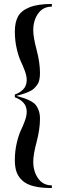

<svg xmlns="http://www.w3.org/2000/svg" viewBox="-20 -800 312 970"><path d="M242 150Q188.5 150 151.8 141Q115 132 94 113.2Q73 94.5 64 69.8Q55 45 55 10Q55 -36.5 64.5 -77Q74 -117.5 85 -140.5Q96 -163.5 105.5 -189.2Q115 -215 115 -235Q115 -263.5 97.8 -281.8Q80.5 -300 55 -308.5V-322.5Q80.5 -331 97.8 -349.2Q115 -367.5 115 -396Q115 -416 105.5 -441.8Q96 -467.5 85 -490.5Q74 -513.5 64.5 -554Q55 -594.5 55 -641Q55 -687.5 71.2 -717Q87.5 -746.5 129.2 -763.2Q171 -780 242 -780V-766.5Q197.5 -766.5 172.8 -731.8Q148 -697 148 -647Q148 -612 165 -548Q182 -484 182 -431Q182 -411.5 178.5 -396Q175 -380.5 166.2 -369.2Q157.5 -358 148.8 -350.2Q140 -342.5 124.2 -335.8Q108.5 -329 96.2 -325.2Q84 -321.5 62.5 -315.5Q88 -308.5 102.5 -303.8Q117 -299 134.5 -289.8Q152 -280.5 160.8 -269.5Q169.5 -258.5 175.8 -241Q182 -223.5 182 -200Q182 -147 165 -83Q148 -19 148 16Q148 66.5 172.8 101.5Q197.5 136.5 242 136.5Z"/></svg>

Font: Bodoni* 16pt
Style: Regular
Weight: 400
Version: Version 2.3